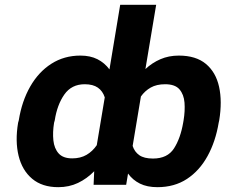

<svg xmlns="http://www.w3.org/2000/svg" viewBox="-20 -770 991 800"><path d="M893.5 -269.2 891.3 -259.2Q878.2 -180.4 844.8 -119.7Q811.4 -58.9 759.1 -24.5Q706.7 9.9 635.7 9.9Q593 9.9 563 -5Q533 -19.9 513.5 -46.9L505.7 0H370L372.5 -56.5Q342.3 -25.6 305 -7.8Q267.8 9.9 222.7 9.9Q155.9 9.9 114.2 -25Q72.4 -60 57.5 -120.7Q42.6 -181.5 55.4 -258.5L58.2 -268.5Q71 -348.4 105.8 -409.3Q140.6 -470.2 193.9 -504.3Q247.2 -538.4 315 -538.4Q356.2 -538.4 386 -523.3Q415.8 -508.2 436.1 -480.8L480.8 -750H630.7L585.9 -482.2Q614 -508.5 648.6 -523.4Q683.2 -538.4 725.1 -538.4Q796.5 -538.4 838.1 -503.6Q879.6 -468.8 892.9 -408Q906.2 -347.3 893.5 -269.2ZM743.3 -259.2 745 -269.2Q751.4 -308.2 748.8 -342.3Q746.1 -376.4 727.8 -397.7Q709.5 -419 668 -419Q632.5 -419 608 -405.2Q583.5 -391.3 567.1 -367.9L532.7 -161.9Q540.5 -137.4 560.4 -123.4Q580.3 -109.4 617.5 -109.4Q677.9 -109.4 705.1 -151.8Q732.2 -194.2 743.3 -259.2ZM208.1 -268.5 205.3 -258.5Q198.9 -219.1 202.4 -185.2Q206 -151.3 224.4 -130.7Q242.9 -110.1 280.9 -110.1Q315.3 -110.1 340.6 -124.8Q365.8 -139.6 383.2 -165.1L416.5 -364.3Q408 -390.6 387.8 -404.8Q367.5 -419 333.1 -419Q278.1 -419 248 -376.1Q218 -333.1 208.1 -268.5Z"/></svg>

Font: Inter UI
Style: Bold Italic
Weight: 700
Italic angle: 9.39999°
Designer: Rasmus Andersson
Foundry: rsms
Version: 3.2;8d6f07862